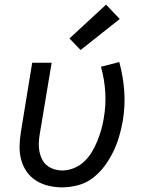

<svg xmlns="http://www.w3.org/2000/svg" viewBox="-20 -801 640 829"><path d="M248 8Q218 8 189 1Q160 -6 136 -21Q112 -36 95.5 -59.5Q79 -83 71.5 -111Q64 -139 64.5 -169.5Q65 -200 70 -230L119 -530H203L151 -218Q148 -199 147.5 -181Q147 -163 150.5 -145.5Q154 -128 162 -112.5Q170 -97 183 -86.5Q196 -76 213.5 -70.5Q231 -65 249 -65Q274 -65 299 -75Q324 -85 343.5 -103.5Q363 -122 376.5 -144.5Q390 -167 400 -191.5Q410 -216 417 -240.5Q424 -265 428 -290Q438 -347 434.5 -403Q431 -459 416 -513L495 -533Q512 -471 516.5 -407.5Q521 -344 510 -278Q504 -244 494 -210.5Q484 -177 468.5 -145Q453 -113 431 -83.5Q409 -54 380 -32Q351 -10 316 -1Q281 8 248 8ZM328 -585 280 -635 438 -781 497 -719Z"/></svg>

Font: Iosevka Curly Extended Oblique
Style: Regular
Weight: 400
Width: 7
Italic angle: -9°
Monospace: yes
Designer: Belleve Invis
Foundry: Belleve Invis
Version: Version 11.1.0; ttfautohint (v1.8.3)